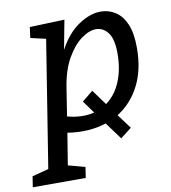

<svg xmlns="http://www.w3.org/2000/svg" viewBox="-141 -615 818 918"><g transform="rotate(-10 268.0 -155.5)"><path d="M-56 230 -48 178 32 157 130 -458 56 -475 63 -527 232 -533 205 -391Q245 -466 301 -503.5Q357 -541 409 -541Q447 -541 479.5 -520.5Q512 -500 531 -456Q550 -412 550 -340Q550 -235 511 -158.5Q472 -82 403 -39L455 31L401 73L340 -10Q255 18 152 2L127 156L209 178L201 230ZM185 -209 164 -75Q235 -56 295 -71L251 -132L304 -175L358 -101Q404 -134 429 -193.5Q454 -253 454 -330Q454 -400 430.5 -431Q407 -462 372 -462Q339 -462 300.5 -434Q262 -406 230 -350Q198 -294 185 -209Z"/></g></svg>

Font: Bitter Medium
Style: Italic
Weight: 500
Italic angle: -9°
Designer: Sol Matas, and Bitter project Authors
Foundry: Sol Matas
Version: Version 2.001